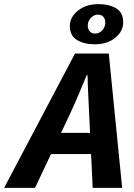

<svg xmlns="http://www.w3.org/2000/svg" viewBox="-82 -912 650 932"><path d="M-62 0 282 -652H446L511 0H368L351 -353Q349 -402 346.5 -449Q344 -496 343 -547H339Q318 -497 298 -449.5Q278 -402 255 -353L88 0ZM109 -164 134 -267H432L408 -164ZM378 -697Q326 -697 291.5 -718Q257 -739 257 -786Q257 -829 296.5 -860.5Q336 -892 395 -892Q448 -892 482 -871.5Q516 -851 516 -804Q516 -760 477.5 -728.5Q439 -697 378 -697ZM380 -749Q400 -749 414.5 -765Q429 -781 429 -802Q429 -820 419.5 -830.5Q410 -841 393 -841Q374 -841 359 -825Q344 -809 344 -788Q344 -770 354 -759.5Q364 -749 380 -749Z"/></svg>

Font: Source Sans 3
Style: Bold Italic
Weight: 700
Italic angle: -11°
Designer: Paul D. Hunt
Foundry: Adobe
Version: Version 3.052;hotconv 1.1.0;makeotfexe 2.6.0